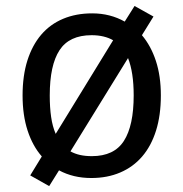

<svg xmlns="http://www.w3.org/2000/svg" viewBox="-20 -591 617 648"><path d="M522.9 -269Q522.9 -202.1 506.6 -150.1Q490.2 -98.1 459.7 -62.7Q429.2 -27.3 385.7 -8.8Q342.3 9.8 288.1 9.8Q227.1 9.8 179.2 -16.1L146 37.1L82 1L121.1 -63Q90.3 -98.1 73.2 -150.1Q56.2 -202.1 56.2 -269Q56.2 -335.4 72.5 -387Q88.9 -438.5 119.1 -473.9Q149.4 -509.3 193.1 -527.6Q236.8 -545.9 291 -545.9Q321.8 -545.9 349.4 -538.8Q377 -531.7 400.9 -518.1L434.1 -570.8L498 -535.2L459 -472.2Q489.3 -436.5 506.1 -385.5Q522.9 -334.5 522.9 -269ZM147.9 -269Q147.9 -228 152.6 -196Q157.2 -164.1 168 -139.2L361.8 -455.1Q347.7 -463.4 329.3 -467.8Q311 -472.2 289.1 -472.2Q213.9 -472.2 180.9 -421.6Q147.9 -371.1 147.9 -269ZM431.2 -269Q431.2 -346.7 412.1 -395L217.8 -80.1Q232.9 -71.8 250.5 -67.9Q268.1 -64 290 -64Q365.2 -64 398.2 -115.5Q431.2 -167 431.2 -269Z"/></svg>

Font: Puppies Kittens
Style: Regular
Weight: 400
Foundry: Ascender Corporation and Peter Mawhorter
Version: Version 0.1